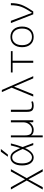

<svg xmlns="http://www.w3.org/2000/svg" viewBox="1705 -2498 1013 4463"><g transform="rotate(-90 2211.5 -266.5)"><path d="M275 -111H273L92 220H38L247 -152L38 -520H92L274 -192H276L458 -520H511L302 -152L511 220H456Z M850 -590H800L917 -753H980ZM1025 -246Q1077 -119 1119 0H1070Q1028 -123 1002 -191Q909 10 782 10Q700 10 648.5 -61.5Q597 -133 597 -260Q597 -387 648.5 -458.5Q700 -530 782 -530Q846 -530 892.5 -485.5Q939 -441 1001 -302Q1035 -401 1062 -520H1109Q1072 -367 1025 -246ZM980 -245Q938 -347 903.5 -402Q869 -457 843 -473.5Q817 -490 782 -490Q719 -490 682 -429Q645 -368 645 -260Q645 -153 683.5 -91.5Q722 -30 785 -30Q895 -30 980 -245Z M1600 -520H1647V0H1602L1601 -93H1599Q1572 -46 1524 -18Q1476 10 1422 10Q1330 10 1296 -50V220H1250V-520H1296V-193Q1296 -104 1326 -67.5Q1356 -31 1428 -31Q1497 -31 1548.5 -90.5Q1600 -150 1600 -233Z M1892 -520V-153Q1892 -78 1913 -54Q1934 -30 1993 -30Q2041 -30 2078 -45L2088 -7Q2040 10 1988 10Q1907 10 1875 -24.5Q1843 -59 1843 -147V-520Z M2622 0 2431 -444H2429L2250 0H2199L2405 -502L2302 -730H2352L2672 0Z M3031 -480V0H2983V-480H2758V-520H3255V-480Z M3727 -428.5Q3675 -490 3586 -490Q3497 -490 3445 -428.5Q3393 -367 3393 -260Q3393 -153 3445 -91.5Q3497 -30 3586 -30Q3675 -30 3727 -91.5Q3779 -153 3779 -260Q3779 -367 3727 -428.5ZM3761 -63Q3696 10 3586 10Q3476 10 3411 -63Q3346 -136 3346 -260Q3346 -384 3411 -457Q3476 -530 3586 -530Q3696 -530 3761 -457Q3826 -384 3826 -260Q3826 -136 3761 -63Z M4146 -30Q4249 -180 4285 -281.5Q4321 -383 4321 -520H4370Q4370 -379 4331 -273Q4292 -167 4177 0H4110L3907 -520H3959L4144 -30Z"/></g></svg>

Font: M PLUS 1p Light
Style: Regular
Weight: 300
Version: Version 1.061